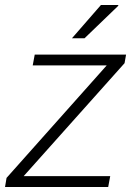

<svg xmlns="http://www.w3.org/2000/svg" viewBox="-29 -743 533 763"><path d="M-9 0 -3 -36 395 -483H101L109 -526H472L466 -492L65 -43H409L401 0ZM257 -591 372 -723H441V-720L307 -591Z"/></svg>

Font: Archivo SemiBold Thin
Style: Italic
Weight: 250
Italic angle: -10°
Version: Version 2.001